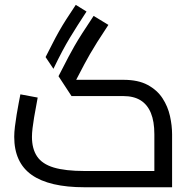

<svg xmlns="http://www.w3.org/2000/svg" viewBox="-20 -790 822 810"><path d="M205.4 -499.7 172.3 -549.2Q189.1 -581.6 202.3 -607.8Q215.5 -634 229.2 -658.1Q242.9 -682.3 259.9 -708.9Q276.9 -735.5 299.7 -769.5L345 -741.3Q323.8 -708.9 307 -682.5Q290.2 -656.1 274.6 -630.3Q259 -604.5 242.5 -573.5Q226 -542.5 205.4 -499.7ZM337 0Q188 0 114 -52Q40 -104 40 -213Q40 -231.8 43 -256.2Q46 -280.5 50.2 -306.3Q54.4 -332.1 58.8 -354.8Q63.2 -377.5 66 -392L139 -378.4Q136.2 -361.7 132 -339.7Q127.8 -317.7 123.8 -294.3Q119.8 -270.9 117.3 -249.4Q114.8 -227.8 114.8 -212.6Q114.8 -162.5 136.3 -130.3Q157.7 -98.1 206.7 -83.3Q255.6 -68.6 337 -68.6H631.2V-223.5Q631.2 -277.8 616.5 -313.4Q601.8 -349 572.9 -366.9Q544.1 -384.7 500.3 -384.7H281.7L226.8 -468.5L269.6 -551.3Q281.2 -573.1 294.3 -596.1Q307.4 -619.1 326.8 -649.4Q346.2 -679.7 375 -722.9L437.3 -685Q408.1 -641 390 -612.1Q371.8 -583.2 359.5 -561.7Q347.2 -540.3 336 -519.3L301.4 -453.3H500.3Q563.1 -453.3 603.1 -431.6Q643.2 -409.9 665.7 -375.3Q688.2 -340.7 697.1 -300.4Q706 -260.1 706 -223.5V0Z"/></svg>

Font: Titillium Web
Style: Bold
Weight: 700
Designer: Mohamed Gaber, Accademia di Belle Arti di Urbino
Foundry: Kief Type Foundry, Accademia di Belle Arti di Urbino
Version: Version 3.000